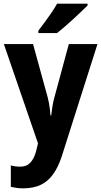

<svg xmlns="http://www.w3.org/2000/svg" viewBox="-20 -786 552 1046"><path d="M1 -546H160L240 -255Q244 -240 247 -223Q250 -206 252 -189.5Q254 -173 255 -157H259Q262 -181 265.5 -205Q269 -229 276 -254L355 -546H511L317 64Q298 123 269.5 163Q241 203 201 221.5Q161 240 107 240Q86 240 69.5 237.5Q53 235 39 232V115Q49 118 62 120Q75 122 89 122Q115 122 132 111Q149 100 161 78Q173 56 180 24L187 -5ZM457 -756Q444 -743 423 -723Q402 -703 378.5 -681.5Q355 -660 332 -640Q309 -620 291 -606H189V-619Q206 -641 224.5 -666Q243 -691 261 -717.5Q279 -744 291 -766H457Z"/></svg>

Font: Noto Sans Display SemiCondensed
Style: Regular
Weight: 400
Width: 4
Version: Version 2.003